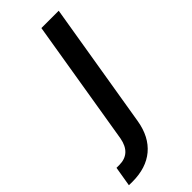

<svg xmlns="http://www.w3.org/2000/svg" viewBox="-340 -586 832 832"><g transform="rotate(-45 76.0 -170.0)"><path d="M116.8 -545.5H223L126.8 35.5Q112.9 117.5 61.1 161Q9.2 204.5 -75.3 204.5Q-89.1 204.5 -96.6 204.2L-81.3 112.9H-64.3Q6.7 112.9 21 34.8Z"/></g></svg>

Font: Karasuma Gothic
Style: Medium Italic
Weight: 500
Italic angle: 9.39998°
Designer: Rasmus Andersson / Ryoko Nishizuka
Foundry: Genbu
Version: Version 1.00